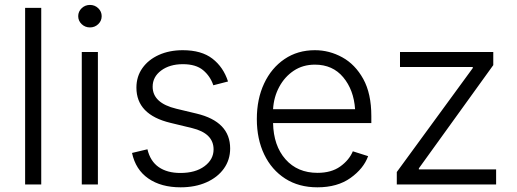

<svg xmlns="http://www.w3.org/2000/svg" viewBox="-20 -760 2130 791"><path d="M149.9 -727.5V0H83.5V-727.5Z M316.9 0V-545.9H383.3V0ZM350.6 -647Q330.6 -647 316.4 -660.6Q302.2 -674.3 302.2 -693.4Q302.2 -712.4 316.4 -726.1Q330.6 -739.7 350.6 -739.7Q370.6 -739.7 384.8 -726.1Q398.9 -712.4 398.9 -693.4Q398.9 -674.3 384.8 -660.6Q370.6 -647 350.6 -647Z M724.1 11.7Q643.6 11.7 591.1 -24.7Q538.6 -61 523.9 -129.9L587.4 -145Q599.1 -95.7 634 -71.5Q668.9 -47.4 723.1 -47.4Q785.2 -47.4 822.5 -75.2Q859.9 -103 859.9 -144.5Q859.9 -210.9 771 -232.4L682.1 -253.9Q542 -287.6 542 -398.9Q542 -444.8 566.7 -479.5Q591.3 -514.2 634.5 -533.7Q677.7 -553.2 732.9 -553.2Q810.1 -553.2 855.2 -518.3Q900.4 -483.4 919.4 -424.3L858.9 -408.7Q846.2 -446.3 816.7 -470.9Q787.1 -495.6 733.4 -495.6Q679.2 -495.6 644 -469.5Q608.9 -443.4 608.9 -402.8Q608.9 -335.4 706.5 -312L790 -292Q928.2 -258.8 928.2 -148.4Q928.2 -101.6 902.3 -65.4Q876.5 -29.3 830.3 -8.8Q784.2 11.7 724.1 11.7Z M1287.6 11.7Q1210.9 11.7 1155 -24.2Q1099.1 -60.1 1068.6 -123.5Q1038.1 -187 1038.1 -269.5Q1038.1 -352.1 1068.1 -416Q1098.1 -480 1152.1 -516.6Q1206.1 -553.2 1277.3 -553.2Q1336.9 -553.2 1390.1 -523.9Q1443.4 -494.6 1476.6 -434.6Q1509.8 -374.5 1509.8 -281.7V-252.9H1105Q1106.9 -159.7 1156.2 -103.8Q1205.6 -47.9 1288.1 -47.9Q1345.2 -47.9 1381.8 -74.2Q1418.5 -100.6 1433.6 -136.7L1496.6 -116.7Q1478 -65.4 1424.1 -26.9Q1370.1 11.7 1287.6 11.7ZM1105 -310.1H1442.9Q1437.5 -389.6 1394 -441.7Q1350.6 -493.7 1277.3 -493.7Q1228 -493.7 1190.4 -468.8Q1152.8 -443.8 1130.4 -402.1Q1107.9 -360.4 1105 -310.1Z M1614.7 0V-51.3L1927.7 -479.5V-483.9H1627.9V-545.9H2012.2V-491.7L1705.6 -66.4V-62H2023.9V0Z"/></svg>

Font: Inter Light
Style: Regular
Weight: 300
Designer: Rasmus Andersson
Foundry: rsms
Version: Version 4.000;git-a52131595